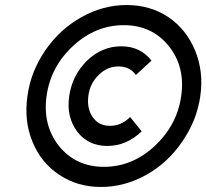

<svg xmlns="http://www.w3.org/2000/svg" viewBox="-20 -732 820 763"><path d="M483 -712Q390 -712 304 -664Q261 -640 225 -607Q189 -574 160 -532Q102 -447 89 -350Q75 -251 109 -169Q143 -85 216 -37Q288 11 381 11Q428 11 473 -1Q518 -13 561 -37Q647 -85 704 -169Q733 -211 751 -256Q769 -301 776 -350Q790 -448 755 -532Q720 -616 649 -664Q577 -712 483 -712ZM472 -632Q583 -632 650 -550Q717 -467 700 -350Q684 -235 594 -151Q505 -69 393 -69Q282 -69 215 -151Q149 -234 165 -350Q181 -467 271 -550Q360 -632 472 -632ZM462 -548Q385 -548 326 -491Q267 -433 255 -350Q249 -308 257 -273.5Q265 -239 286 -210Q330 -152 406 -152Q483 -152 543 -210L497 -267Q463 -232 417 -232Q372 -232 348 -267Q325 -301 331 -350Q337 -400 372 -434Q406 -468 451 -468Q496 -468 520 -434L582 -491Q538 -548 462 -548Z"/></svg>

Font: Unageo
Style: Medium-Italic
Weight: 500
Designer: Richard Sepsi
Foundry: Richard Sepsi
Version: Version 2.000